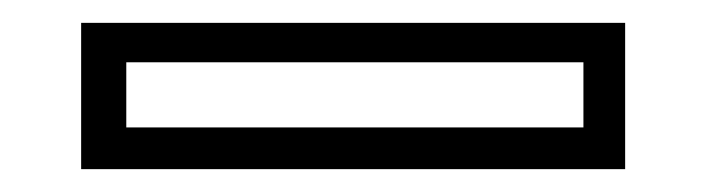

<svg xmlns="http://www.w3.org/2000/svg" viewBox="-20 -20 618 168"><path d="M51 128V0H527V128ZM90.5 91.5H490.5V34.5H90.5Z"/></svg>

Font: Tourney
Style: Regular
Weight: 400
Designer: Tyler Finck
Foundry: Etcetera Type Co
Version: Version 1.015